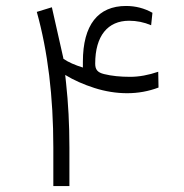

<svg xmlns="http://www.w3.org/2000/svg" viewBox="-20 -629 619 647"><path d="M330.6 -379.4C308.6 -384.8 300.8 -394.5 300.8 -414.6C300.8 -508.3 343.3 -559.1 415 -559.1C440.4 -559.1 465.3 -554.2 489.3 -543.9L493.7 -585.9C466.8 -601.1 437 -608.9 404.8 -608.9C310.5 -608.9 259.3 -545.4 259.3 -420.9V-401.4C232.4 -409.7 210.4 -419.4 193.8 -430.7L192.9 -435.5L154.8 -604.5L104 -588.9C141.1 -456.1 159.7 -303.7 159.7 -131.8V-2H213.9V-131.8C213.9 -209.5 210 -282.2 202.6 -349.6L199.7 -376.5C228.5 -358.9 261.7 -344.2 298.3 -332.5C335 -320.8 372.1 -314.9 408.7 -314.9C445.3 -314.9 480.5 -321.3 514.2 -334L513.2 -387.2C480.5 -376 448.7 -370.1 418.5 -370.1C385.7 -370.1 356.4 -373 330.6 -379.4Z"/></svg>

Font: Shabnam Thin
Style: Regular
Weight: 100
Foundry: DejaVu fonts team - Redesigned by Saber Rastikerdar - Based on Vazir font
Version: Version 5.0.1